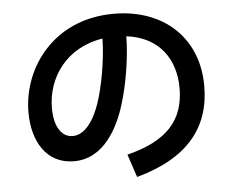

<svg xmlns="http://www.w3.org/2000/svg" viewBox="-53 -779 1107 898"><g transform="rotate(-5 500.0 -330.0)"><path d="M75 -290C75 -155 138 -44 268 -44C411 -44 480 -187 511 -287C538 -372 561 -499 562 -605C717 -586 789 -476 789 -342C789 -193 709 -100 519 -53L555 55C799 -12 905 -149 905 -342C905 -570 744 -715 512 -715C229 -715 75 -498 75 -290ZM186 -300C186 -441 276 -577 450 -604C448 -503 426 -384 401 -308C374 -227 330 -162 272 -162C222 -162 186 -210 186 -300Z"/></g></svg>

Font: KT Kiyosuna Sans Bold
Style: Regular
Weight: 700
Designer: [Zen Kaku Gothic] Yoshimichi Ohira
Version: Version 1.010;Glyphs 3.1.2 (3151)